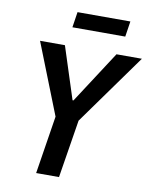

<svg xmlns="http://www.w3.org/2000/svg" viewBox="-96 -963 820 1034"><g transform="rotate(10 314.0 -446.0)"><path d="M174 0 232 -367 240 -277 71 -705H207L299 -420H304L489 -705H628L321 -277L358 -367L299 0ZM230 -807 243 -892H532L519 -807Z"/></g></svg>

Font: Nunito Sans 7pt Condensed
Style: Bold Italic
Weight: 700
Width: 3
Italic angle: -9°
Designer: Vernon Adams
Foundry: Vernon Adams
Version: Version 3.101;gftools[0.9.27]